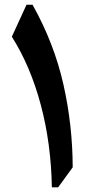

<svg xmlns="http://www.w3.org/2000/svg" viewBox="-20 -804 386 824"><path d="M119.6 -783.7Q211.9 -619.1 251.7 -443.6Q291.5 -268.1 292 -85.9L229.5 0H202.6Q199.2 -188.5 155 -354.2Q110.8 -520 30.8 -646.5L93.8 -783.7Z"/></svg>

Font: Pinar-FD SemiBold
Style: Regular
Weight: 600
Designer: Amin Abedi
Version: Version 2.000